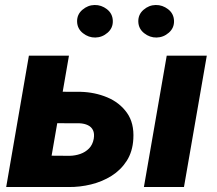

<svg xmlns="http://www.w3.org/2000/svg" viewBox="-20 -752 872 772"><path d="M167 -383.3 304.2 -382.8Q361.3 -381.3 411.1 -360.6Q460.9 -339.8 490.5 -298.3Q520 -256.8 516.1 -193.4Q513.2 -142.1 489.5 -105.2Q465.8 -68.4 428.5 -44.9Q391.1 -21.5 346.2 -10.5Q301.3 0.5 255.9 0H4.9L96.2 -528.3H257.3L187.5 -126L260.3 -125.5Q282.7 -126 303 -133.1Q323.2 -140.1 337.9 -155Q352.5 -169.9 356.9 -193.8Q360.4 -214.8 354 -228.3Q347.7 -241.7 333.5 -248.5Q319.3 -255.4 299.8 -256.3L145 -256.8ZM811.5 -528.3 719.7 0H558.6L650.4 -528.3ZM290 -664.6Q289.1 -693.4 311 -712.4Q333 -731.4 360.4 -731.9Q387.7 -732.4 410.2 -714.8Q432.6 -697.3 433.6 -668.5Q434.6 -639.6 412.8 -620.6Q391.1 -601.6 363.3 -601.1Q336.4 -600.6 313.7 -618.4Q291 -636.2 290 -664.6ZM536.1 -664.6Q535.2 -693.4 556.9 -712.4Q578.6 -731.4 606 -731.9Q633.3 -732.4 656 -714.8Q678.7 -697.3 679.7 -668.5Q680.7 -639.6 658.9 -620.6Q637.2 -601.6 609.4 -601.1Q582.5 -600.6 559.8 -618.4Q537.1 -636.2 536.1 -664.6Z"/></svg>

Font: Roboto Black
Style: Italic
Weight: 900
Italic angle: -12°
Designer: Christian Robertson
Foundry: Google
Version: Version 3.0; 2020